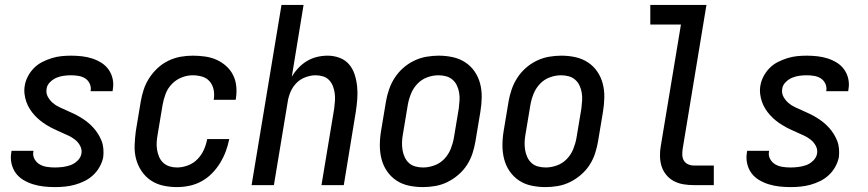

<svg xmlns="http://www.w3.org/2000/svg" viewBox="-20 -755 3540 783"><path d="M204 8Q181 8 158.5 5.5Q136 3 115 -3.5Q94 -10 75.5 -21Q57 -32 44.5 -49Q32 -66 27 -88Q22 -110 26 -133Q26 -134 26.5 -136Q27 -138 27 -140H117Q117 -139 116.5 -138Q116 -137 116 -137Q113 -120 121 -106Q129 -92 142 -84.5Q155 -77 171 -74.5Q187 -72 204 -72Q219 -72 235.5 -74Q252 -76 267.5 -81.5Q283 -87 296 -99.5Q309 -112 312 -128Q315 -145 307 -160Q299 -175 286.5 -185Q274 -195 259 -202Q244 -209 229 -215.5Q214 -222 199.5 -229Q185 -236 171 -244.5Q157 -253 144.5 -263Q132 -273 121 -285Q110 -297 101.5 -310.5Q93 -324 87.5 -339.5Q82 -355 80 -372Q78 -389 81 -406Q84 -425 94 -444Q104 -463 119 -478Q134 -493 153 -502.5Q172 -512 191.5 -518Q211 -524 230.5 -526Q250 -528 270 -528Q292 -528 314 -525.5Q336 -523 356 -516.5Q376 -510 393.5 -499Q411 -488 423 -471Q435 -454 439.5 -433Q444 -412 440 -390Q440 -388 439.5 -386.5Q439 -385 439 -383H349Q349 -384 349.5 -384.5Q350 -385 350 -386Q352 -401 345.5 -414.5Q339 -428 327 -435.5Q315 -443 300 -445.5Q285 -448 270 -448Q255 -448 240 -446Q225 -444 210.5 -438Q196 -432 184 -420Q172 -408 170 -393Q167 -375 175 -360.5Q183 -346 195 -335.5Q207 -325 222 -318Q237 -311 252 -304.5Q267 -298 281.5 -291Q296 -284 310 -275.5Q324 -267 336.5 -257Q349 -247 360 -235Q371 -223 379.5 -209.5Q388 -196 394 -181Q400 -166 401.5 -149Q403 -132 401 -114Q397 -94 386.5 -75Q376 -56 360 -41Q344 -26 324.5 -16.5Q305 -7 285 -1.5Q265 4 244.5 6Q224 8 204 8Z M702 8Q673 8 645.5 2Q618 -4 595.5 -19Q573 -34 557.5 -57Q542 -80 535 -106.5Q528 -133 529 -162Q530 -191 534 -221L554 -341Q558 -365 566 -389.5Q574 -414 588.5 -436.5Q603 -459 623 -477.5Q643 -496 667 -507.5Q691 -519 716 -523.5Q741 -528 766 -528Q791 -528 816 -524.5Q841 -521 862.5 -511.5Q884 -502 902 -486Q920 -470 930.5 -449Q941 -428 943.5 -403.5Q946 -379 942 -353Q942 -352 941.5 -350.5Q941 -349 941 -348H851Q851 -348 851.5 -349Q852 -350 852 -351Q855 -371 851 -390Q847 -409 835 -423Q823 -437 804.5 -442.5Q786 -448 766 -448Q743 -448 720.5 -439Q698 -430 681 -412.5Q664 -395 655.5 -372.5Q647 -350 643 -327L623 -207Q620 -191 619 -175.5Q618 -160 620.5 -144.5Q623 -129 629 -115Q635 -101 646 -91Q657 -81 671.5 -76.5Q686 -72 702 -72Q724 -72 746.5 -80.5Q769 -89 785.5 -106Q802 -123 811.5 -144.5Q821 -166 825 -188H915Q910 -163 901 -138.5Q892 -114 878 -91Q864 -68 845 -48.5Q826 -29 802.5 -16Q779 -3 753 2.5Q727 8 702 8Z M1006 0 1128 -735H1218L1170 -442Q1181 -461 1197 -478Q1213 -495 1232.5 -506.5Q1252 -518 1273.5 -523Q1295 -528 1316 -528Q1342 -528 1365.5 -519Q1389 -510 1404 -492Q1419 -474 1426.5 -450.5Q1434 -427 1436.5 -402Q1439 -377 1437 -351Q1435 -325 1431 -299L1382 0H1291L1343 -313Q1345 -328 1346 -344Q1347 -360 1345 -375Q1343 -390 1337.5 -404Q1332 -418 1322 -428.5Q1312 -439 1297.5 -443.5Q1283 -448 1267 -448Q1247 -448 1225.5 -440Q1204 -432 1188.5 -416Q1173 -400 1164.5 -379.5Q1156 -359 1153 -338L1097 0Z M1705 8Q1675 8 1647 2Q1619 -4 1596.5 -19Q1574 -34 1558.5 -56.5Q1543 -79 1536 -106Q1529 -133 1529 -162Q1529 -191 1534 -221L1554 -341Q1558 -365 1566.5 -390Q1575 -415 1589.5 -437.5Q1604 -460 1624.5 -478Q1645 -496 1669 -507.5Q1693 -519 1718.5 -523.5Q1744 -528 1769 -528Q1798 -528 1826 -522Q1854 -516 1877 -501Q1900 -486 1915.5 -463.5Q1931 -441 1938 -414Q1945 -387 1944.5 -358Q1944 -329 1939 -299L1919 -179Q1915 -155 1907 -130Q1899 -105 1884.5 -82.5Q1870 -60 1849 -42Q1828 -24 1804.5 -12.5Q1781 -1 1755.5 3.5Q1730 8 1705 8ZM1706 -72Q1728 -72 1751.5 -80.5Q1775 -89 1792 -107Q1809 -125 1818 -147.5Q1827 -170 1831 -193L1851 -313Q1853 -329 1854 -345Q1855 -361 1852.5 -376.5Q1850 -392 1843.5 -406Q1837 -420 1825.5 -430Q1814 -440 1799 -444Q1784 -448 1768 -448Q1745 -448 1722 -439.5Q1699 -431 1682 -413Q1665 -395 1656 -372.5Q1647 -350 1643 -327L1623 -207Q1620 -191 1619.5 -175Q1619 -159 1621.5 -143.5Q1624 -128 1630.5 -114Q1637 -100 1648 -90Q1659 -80 1674.5 -76Q1690 -72 1706 -72Z M2205 8Q2175 8 2147 2Q2119 -4 2096.5 -19Q2074 -34 2058.5 -56.5Q2043 -79 2036 -106Q2029 -133 2029 -162Q2029 -191 2034 -221L2054 -341Q2058 -365 2066.5 -390Q2075 -415 2089.5 -437.5Q2104 -460 2124.5 -478Q2145 -496 2169 -507.5Q2193 -519 2218.5 -523.5Q2244 -528 2269 -528Q2298 -528 2326 -522Q2354 -516 2377 -501Q2400 -486 2415.5 -463.5Q2431 -441 2438 -414Q2445 -387 2444.5 -358Q2444 -329 2439 -299L2419 -179Q2415 -155 2407 -130Q2399 -105 2384.5 -82.5Q2370 -60 2349 -42Q2328 -24 2304.5 -12.5Q2281 -1 2255.5 3.5Q2230 8 2205 8ZM2206 -72Q2228 -72 2251.5 -80.5Q2275 -89 2292 -107Q2309 -125 2318 -147.5Q2327 -170 2331 -193L2351 -313Q2353 -329 2354 -345Q2355 -361 2352.5 -376.5Q2350 -392 2343.5 -406Q2337 -420 2325.5 -430Q2314 -440 2299 -444Q2284 -448 2268 -448Q2245 -448 2222 -439.5Q2199 -431 2182 -413Q2165 -395 2156 -372.5Q2147 -350 2143 -327L2123 -207Q2120 -191 2119.5 -175Q2119 -159 2121.5 -143.5Q2124 -128 2130.5 -114Q2137 -100 2148 -90Q2159 -80 2174.5 -76Q2190 -72 2206 -72Z M2810 0Q2788 0 2767 -3.5Q2746 -7 2728 -16.5Q2710 -26 2697 -42Q2684 -58 2678 -77Q2672 -96 2671.5 -118Q2671 -140 2675 -161L2757 -655H2632V-735H2861L2764 -148Q2762 -135 2762.5 -122.5Q2763 -110 2769 -100Q2775 -90 2786 -85Q2797 -80 2810 -80H2891V0Z M3204 8Q3181 8 3158.5 5.5Q3136 3 3115 -3.5Q3094 -10 3075.5 -21Q3057 -32 3044.5 -49Q3032 -66 3027 -88Q3022 -110 3026 -133Q3026 -134 3026.5 -136Q3027 -138 3027 -140H3117Q3117 -139 3116.5 -138Q3116 -137 3116 -137Q3113 -120 3121 -106Q3129 -92 3142 -84.5Q3155 -77 3171 -74.5Q3187 -72 3204 -72Q3219 -72 3235.5 -74Q3252 -76 3267.5 -81.5Q3283 -87 3296 -99.5Q3309 -112 3312 -128Q3315 -145 3307 -160Q3299 -175 3286.5 -185Q3274 -195 3259 -202Q3244 -209 3229 -215.5Q3214 -222 3199.5 -229Q3185 -236 3171 -244.5Q3157 -253 3144.5 -263Q3132 -273 3121 -285Q3110 -297 3101.5 -310.5Q3093 -324 3087.5 -339.5Q3082 -355 3080 -372Q3078 -389 3081 -406Q3084 -425 3094 -444Q3104 -463 3119 -478Q3134 -493 3153 -502.5Q3172 -512 3191.5 -518Q3211 -524 3230.5 -526Q3250 -528 3270 -528Q3292 -528 3314 -525.5Q3336 -523 3356 -516.5Q3376 -510 3393.5 -499Q3411 -488 3423 -471Q3435 -454 3439.5 -433Q3444 -412 3440 -390Q3440 -388 3439.5 -386.5Q3439 -385 3439 -383H3349Q3349 -384 3349.5 -384.5Q3350 -385 3350 -386Q3352 -401 3345.5 -414.5Q3339 -428 3327 -435.5Q3315 -443 3300 -445.5Q3285 -448 3270 -448Q3255 -448 3240 -446Q3225 -444 3210.5 -438Q3196 -432 3184 -420Q3172 -408 3170 -393Q3167 -375 3175 -360.5Q3183 -346 3195 -335.5Q3207 -325 3222 -318Q3237 -311 3252 -304.5Q3267 -298 3281.5 -291Q3296 -284 3310 -275.5Q3324 -267 3336.5 -257Q3349 -247 3360 -235Q3371 -223 3379.5 -209.5Q3388 -196 3394 -181Q3400 -166 3401.5 -149Q3403 -132 3401 -114Q3397 -94 3386.5 -75Q3376 -56 3360 -41Q3344 -26 3324.5 -16.5Q3305 -7 3285 -1.5Q3265 4 3244.5 6Q3224 8 3204 8Z"/></svg>

Font: Iosevka SS04 Medium Oblique
Style: Regular
Weight: 500
Italic angle: -9°
Monospace: yes
Designer: Belleve Invis
Foundry: Belleve Invis
Version: Version 19.0.0; ttfautohint (v1.8.4)